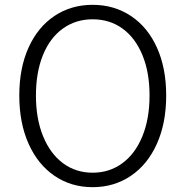

<svg xmlns="http://www.w3.org/2000/svg" viewBox="-20 -763 769 796"><path d="M60 -367Q60 -481 98.5 -566Q137 -651 206 -697Q275 -743 364 -743Q453 -743 522.5 -697Q592 -651 630.5 -566Q669 -481 669 -367Q669 -253 630.5 -167Q592 -81 522.5 -34Q453 13 364 13Q275 13 206 -34Q137 -81 98.5 -167Q60 -253 60 -367ZM600 -367Q600 -463 570.5 -534.5Q541 -606 488 -644.5Q435 -683 364 -683Q294 -683 240.5 -644.5Q187 -606 158 -534.5Q129 -463 129 -367Q129 -271 158.5 -198.5Q188 -126 241 -86.5Q294 -47 364 -47Q434 -47 487.5 -86.5Q541 -126 570.5 -198.5Q600 -271 600 -367Z"/></svg>

Font: 寒蝉端黑体 Light
Style: Regular
Weight: 300
Designer: ChillDuanSans {Warren2060}; 
Source Han Sans {Ryoko NISHIZUKA 西塚涼子 (kana, bopomofo & ideographs); Paul D. Hunt (Latin, G
Foundry: ChillType&Adobe
Version: Version 1.300;Glyphs 3.3 (3306)